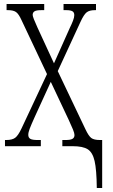

<svg xmlns="http://www.w3.org/2000/svg" viewBox="-20 -734 566 964"><path d="M345 0H293V-31H309Q334 -31 344 -37Q354 -43 354 -56Q354 -65 346.5 -83.5Q339 -102 325 -132L235 -323L154 -146Q136 -106 129 -87.5Q122 -69 122 -57Q122 -43 132 -37Q142 -31 169 -31H185V0H5V-31H11Q41 -31 56 -42Q71 -53 88 -89L216 -362L88 -633Q74 -664 60.5 -673.5Q47 -683 21 -683H13V-714H202V-683H187Q162 -683 153 -677Q144 -671 144 -659Q144 -648 168 -596L251 -416L331 -595Q340 -613 346.5 -630Q353 -647 353 -658Q353 -672 343.5 -677.5Q334 -683 313 -683H299V-714H462V-683H456Q429 -683 415 -672Q401 -661 384 -624L270 -377L409 -85Q425 -51 438.5 -41Q452 -31 482 -31H493V210H466Q465 118 455 74.5Q445 31 420.5 15.5Q396 0 345 0Z"/></svg>

Font: Noto Serif CondLight
Style: Regular
Weight: 300
Width: 3
Designer: Monotype Design Team
Foundry: Monotype Imaging Inc.
Version: Version 1.001